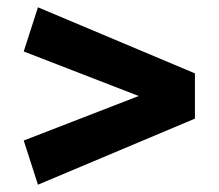

<svg xmlns="http://www.w3.org/2000/svg" viewBox="-20 -550 600 526"><path d="M84 -44 45 -165 360 -287 45 -409 84 -530 514 -349V-225Z"/></svg>

Font: Ubuntu Sans Mono
Style: Regular
Weight: 400
Monospace: yes
Designer: Dalton Maag Ltd
Foundry: Dalton Maag Ltd
Version: Version 1.006